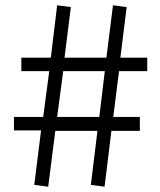

<svg xmlns="http://www.w3.org/2000/svg" viewBox="-20 -707 609 729"><path d="M220 -437H378L357 -263H197ZM432 -437H539V-488H437L461 -680L409 -687L384 -488H225L249 -680L197 -687L173 -488H61V-437H167L144 -263H33V-212H136L110 -5L163 2L190 -210H350L325 -5L377 2L403 -210H511V-263H410Z"/></svg>

Font: GI
Style: Regular
Weight: 400
Designer: Alfredo Marco Pradil
Version: Version 1.01 2015